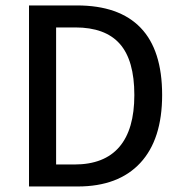

<svg xmlns="http://www.w3.org/2000/svg" viewBox="-20 -675 657 695"><path d="M85 0V-655.3H258.8Q411.1 -655.3 489 -574.5Q566.9 -493.7 566.9 -331.1Q566.9 -170.4 487.8 -85.2Q408.7 0 261.2 0ZM183.1 -79.6H249.5Q357.4 -79.6 411.9 -143.1Q466.3 -206.5 466.3 -331.1Q466.3 -456.5 413.8 -516.1Q361.3 -575.7 252.4 -575.7H183.1Z"/></svg>

Font: Varta Light SemiBold
Style: Regular
Weight: 600
Version: Version 1.004